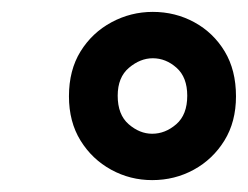

<svg xmlns="http://www.w3.org/2000/svg" viewBox="-20 -732 417 323"><path d="M236 -429Q199 -429 167 -446.5Q135 -464 115.5 -495.5Q96 -527 96 -570Q96 -614 115.5 -645.5Q135 -677 167.5 -694.5Q200 -712 237 -712Q275 -712 307 -694.5Q339 -677 358 -645.5Q377 -614 377 -570Q377 -527 357.5 -495.5Q338 -464 306 -446.5Q274 -429 236 -429ZM236 -507Q258 -507 276.5 -523Q295 -539 295 -571Q295 -602 277 -618Q259 -634 237 -634Q216 -634 197 -618Q178 -602 178 -571Q178 -539 196.5 -523Q215 -507 236 -507Z"/></svg>

Font: DM Sans SemiBold
Style: Italic
Weight: 600
Italic angle: -10°
Designer: Colophon Foundry, Jonny Pinhorn
Foundry: Colophon Foundry
Version: Version 4.004;gftools[0.9.30]